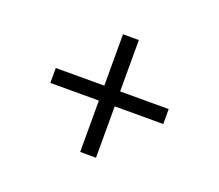

<svg xmlns="http://www.w3.org/2000/svg" viewBox="-77 -682 689 604"><g transform="rotate(20 267.5 -380.0)"><path d="M241 -183V-355H78.5V-405H241V-577H294V-405H456.5V-355H294V-183Z"/></g></svg>

Font: Encode Sans Condensed Thin Light
Style: Regular
Weight: 300
Version: Version 3.002